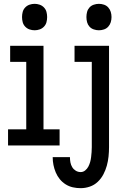

<svg xmlns="http://www.w3.org/2000/svg" viewBox="-20 -759 640 1002"><path d="M161 -601Q147 -601 134 -605.5Q121 -610 111.5 -620Q102 -630 98.5 -643Q95 -656 95 -670Q95 -684 98.5 -697Q102 -710 111.5 -720Q121 -730 134 -734.5Q147 -739 161 -739Q174 -739 187 -734.5Q200 -730 209.5 -720Q219 -710 222.5 -697Q226 -684 226 -670Q226 -656 222.5 -643Q219 -630 209.5 -620Q200 -610 187 -605.5Q174 -601 161 -601ZM22 0V-84H117V-436H33V-520H207V-84H291V0ZM496 -601Q483 -601 469.5 -605.5Q456 -610 447 -620Q438 -630 434.5 -643Q431 -656 431 -670Q431 -684 434.5 -697Q438 -710 447 -720Q456 -730 469.5 -734.5Q483 -739 496 -739Q510 -739 523 -734.5Q536 -730 545 -720Q554 -710 558 -697Q562 -684 562 -670Q562 -656 558 -643Q554 -630 545 -620Q536 -610 523 -605.5Q510 -601 496 -601ZM401 223Q380 223 360 218.5Q340 214 322.5 203Q305 192 292 176Q279 160 271 141Q263 122 259 102Q255 82 255 61H345Q345 75 347.5 88.5Q350 102 357 113.5Q364 125 375.5 132Q387 139 401 139Q414 139 424.5 130.5Q435 122 441 110.5Q447 99 450.5 86.5Q454 74 455.5 61Q457 48 458 35Q459 22 459 9V-436H369V-520H549V9Q549 33 546.5 57.5Q544 82 537.5 105.5Q531 129 519.5 151Q508 173 490 190Q472 207 448.5 215Q425 223 401 223Z"/></svg>

Font: Iosevka Medium Extended
Style: Regular
Weight: 500
Width: 7
Monospace: yes
Designer: Belleve Invis
Foundry: Belleve Invis
Version: Version 32.5.0; ttfautohint (v1.8.4)